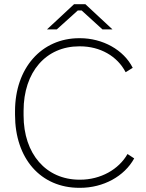

<svg xmlns="http://www.w3.org/2000/svg" viewBox="-20 -892 699 920"><path d="M205 -751H252L353 -842H371L471 -751H519L389 -872H335ZM360 8H364C475 8 576 -47 623 -133L591 -154C549 -80 462 -31 364 -31H361C201 -31 93 -154 93 -339V-361C93 -547 200 -670 360 -670H363C460 -670 542 -623 582 -546L616 -567C573 -653 472 -709 363 -709H360C179 -709 52 -566 52 -359V-342C52 -132 175 8 360 8Z"/></svg>

Font: Fixel Text ExtraLight
Style: Regular
Weight: 200
Width: 4
Designer: AlfaBravo + MacPaw
Foundry: Kyrylo Tkachov, Marchela Mozhyna, Serhii Makarenko, Maria Weinstein, Zakhar Kryvoshyya
Version: Version 1.211